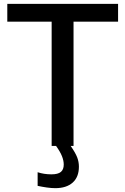

<svg xmlns="http://www.w3.org/2000/svg" viewBox="-20 -760 652 1000"><path d="M249 -647H18V-740H595V-647H363V0H348Q373 36 382 59.5Q391 83 391 108Q391 162 358.5 191Q326 220 268 220Q248 220 223.5 216.5Q199 213 176 208V137Q209 148 248 148Q282 148 297 135.5Q312 123 312 97Q312 77 303 54Q294 31 272 0H249Z"/></svg>

Font: Encode Sans Normal
Style: Medium
Weight: 500
Designer: Pablo Impallari, Andres Torresi
Foundry: Pablo Impallari, Andres Torresi
Version: Version 1.000; ttfautohint (v1.00) -l 8 -r 50 -G 200 -x 14 -